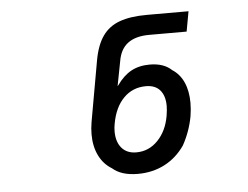

<svg xmlns="http://www.w3.org/2000/svg" viewBox="-39 -837 679 525"><g transform="rotate(-5 300.0 -574.5)"><path d="M250 -380.5Q227 -394.5 214.8 -419.5Q202.5 -444.5 202.5 -477.5Q202.5 -493.5 205.5 -511.5L235 -677.5Q242.5 -719.5 259.8 -744Q277 -768.5 306.5 -779.2Q336 -790 381.5 -790H496L486 -735H383.5Q346 -735 324.8 -719.2Q303.5 -703.5 298 -670.5L285 -603L287 -605Q305 -630.5 326.5 -642.2Q348 -654 377.5 -654Q416 -654 437.5 -633.5Q458 -620.5 468.8 -596.5Q479.5 -572.5 479.5 -540Q479.5 -523 476.5 -504Q469 -462.5 448.5 -425.5Q426 -393 393 -376Q360 -359 319.5 -359Q274.5 -359 250 -380.5ZM411.5 -511Q414 -527 414 -537Q414 -565 400.8 -580.5Q387.5 -596 362 -596Q325.5 -596 300.8 -571Q276 -546 268 -501Q266 -491 266 -480Q266 -451.5 280.2 -434.8Q294.5 -418 320.5 -418Q355 -418 379.8 -443.8Q404.5 -469.5 411.5 -511Z"/></g></svg>

Font: JuliaMono Light
Style: Italic
Weight: 300
Italic angle: -9°
Monospace: yes
Designer: cormullion
Foundry: corm
Version: Version 0.054; ttfautohint (v1.8.4)